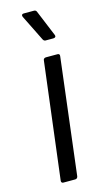

<svg xmlns="http://www.w3.org/2000/svg" viewBox="-112 -737 412 774"><g transform="rotate(-15 94.0 -350.0)"><path d="M172 -584 127 -693C125 -698 121 -700 116 -700H73C66 -700 63 -695 66 -688L120 -579C122 -575 126 -572 130 -572H163C171 -572 175 -577 172 -584ZM51 0H101C107 0 111 -4 112 -10L171 -496C172 -502 169 -506 163 -506H114C108 -506 103 -502 103 -496L43 -10C42 -4 46 0 51 0Z"/></g></svg>

Font: Barlow Semi Condensed
Style: Italic
Weight: 400
Width: 4
Italic angle: -7°
Designer: Jeremy Tribby
Foundry: Tribby Type
Version: Version 1.422;hotconv 1.0.109;makeotfexe 2.5.65596